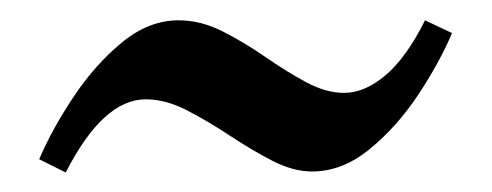

<svg xmlns="http://www.w3.org/2000/svg" viewBox="-20 -382 489 191"><path d="M429.7 -349.1Q417 -319.3 395.8 -287.4Q374.5 -255.4 347.4 -233.4Q320.3 -211.4 290.5 -211.4Q271.5 -211.4 250.7 -222.2Q230 -232.9 208.3 -247.3Q186.5 -261.7 165.5 -272.5Q144.5 -283.2 125 -283.2Q82.5 -283.2 45.4 -210.4L19 -223.6Q31.7 -253.4 53 -285.4Q74.2 -317.4 101.1 -339.6Q127.9 -361.8 157.7 -361.8Q179.7 -361.8 201.4 -350.8Q223.1 -339.8 243.9 -325.4Q264.6 -311 284.4 -300.3Q304.2 -289.6 322.3 -289.6Q342.8 -289.6 363.5 -307.1Q384.3 -324.7 402.8 -361.8Z"/></svg>

Font: Dai Banna SIL
Style: Regular
Weight: 400
Designer: Victor Gaultney
Foundry: SIL International
Version: Version 4.000